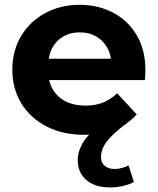

<svg xmlns="http://www.w3.org/2000/svg" viewBox="-20 -566 671 817"><path d="M448.9 231.6Q384.2 231.6 347.5 200Q310.8 168.4 310.8 115.8Q310.8 77.2 334.6 38.5Q358.3 -0.2 402.5 -24.6L435.4 -4.6Q413.6 1.2 389.4 4.4Q365.1 7.6 338.7 7.6Q246.6 7.6 177.5 -28.2Q108.4 -64 70.4 -126.7Q32.5 -189.4 32.5 -269.2Q32.5 -349.8 69.6 -412.3Q106.8 -474.7 171.9 -510.1Q237 -545.5 318.9 -545.5Q398.1 -545.5 461.5 -512Q524.9 -478.5 561.8 -416.1Q598.8 -353.7 598.8 -266.8Q598.8 -257.8 598.1 -246.3Q597.4 -234.8 596.4 -225.2H159.1V-316.1H513.8L453.6 -288.9Q454.2 -330.6 436.9 -361.8Q419.7 -393.1 389.7 -410.7Q359.8 -428.3 319.7 -428.3Q279.7 -428.3 249.2 -410.7Q218.7 -393.1 202 -361.5Q185.3 -330 185.3 -287.1V-262.8Q185.3 -218.7 204.7 -185.6Q224.1 -152.4 259.8 -134.5Q295.5 -116.6 343.3 -116.6Q386.1 -116.6 418.5 -129.6Q450.8 -142.6 478.4 -169.2L561.8 -79.2Q553 -69.2 542.8 -60.3Q532.6 -51.4 521.2 -42.8Q476.7 -10.2 452.4 15.5Q428.1 41.2 418.8 61.9Q409.6 82.5 409.6 101.7Q409.6 126.3 425.6 139.7Q441.7 153.1 467.7 153.1Q483.3 153.1 499.4 148.6Q515.5 144.1 527.1 137.9L549.8 208.6Q531.2 218.6 504.3 225.1Q477.3 231.6 448.9 231.6Z"/></svg>

Font: Montserrat Thin
Style: Regular
Weight: 100
Designer: Julieta Ulanovsky
Foundry: Julieta Ulanovsky
Version: Version 9.000